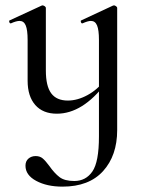

<svg xmlns="http://www.w3.org/2000/svg" viewBox="-20 -415 529 716"><path d="M233 -40Q269 -40 306.5 -60.5Q344 -81 369 -115L374 -104Q288 9 192 9Q140 9 111.5 -23.5Q83 -56 83 -114V-266Q83 -303 76 -320Q69 -337 53 -337Q41 -337 21 -328H19Q16 -328 14.5 -333Q13 -338 16 -339L135 -394L138 -395Q142 -395 146.5 -392Q151 -389 151 -385V-152Q151 -94 171 -67Q191 -40 233 -40ZM213 281Q155 281 115 259.5Q75 238 75 203Q75 186 86 176.5Q97 167 113 167Q129 167 139.5 176Q150 185 164 204Q183 231 202 245.5Q221 260 257 260Q300 260 324.5 224.5Q349 189 349 94V-266Q349 -303 342 -320Q335 -337 319 -337Q308 -337 288 -328H286Q283 -328 281.5 -333Q280 -338 283 -339L401 -394L405 -395Q408 -395 412.5 -392Q417 -389 417 -385V70Q417 165 364.5 223Q312 281 213 281Z"/></svg>

Font: Cormorant Infant Medium
Style: Regular
Weight: 500
Designer: Christian Thalmann (Catharsis Fonts)
Foundry: Catharsis Fonts
Version: Version 4.000